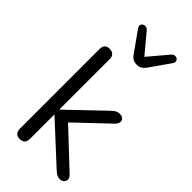

<svg xmlns="http://www.w3.org/2000/svg" viewBox="-292 -1011 1083 1083"><g transform="rotate(45 250.0 -469.0)"><path d="M116 7Q96 7 86 -4Q76 -15 76 -35V-671Q76 -691 86 -701.5Q96 -712 116 -712Q135 -712 146 -701.5Q157 -691 157 -671V-270H159L364 -466Q378 -479 388.5 -486Q399 -493 417 -493Q433 -493 442 -484.5Q451 -476 450.5 -463.5Q450 -451 438 -437L220 -230V-274L457 -51Q471 -37 471 -24Q471 -11 461.5 -2Q452 7 437 7Q419 7 408 -0.5Q397 -8 381 -23L159 -228H157V-35Q157 7 116 7ZM286 -756Q271 -756 258 -762.5Q245 -769 235 -783L147 -907Q140 -917 142 -926.5Q144 -936 152 -941Q160 -946 170.5 -944.5Q181 -943 190 -933L286 -818L383 -933Q391 -943 401.5 -944.5Q412 -946 420 -941Q428 -936 430 -926.5Q432 -917 425 -907L338 -783Q327 -769 314.5 -762.5Q302 -756 286 -756Z"/></g></svg>

Font: Nunito ExtraLight
Style: Regular
Weight: 400
Version: Version 3.602